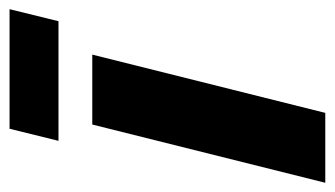

<svg xmlns="http://www.w3.org/2000/svg" viewBox="-177 -545 718 412"><g transform="rotate(-90 182.0 -339.0)"><path d="M-4.2 0 120.8 -500H270.8L145.8 0ZM85.8 -572.5 111.7 -677.5H368.3L342.5 -572.5Z"/></g></svg>

Font: Funnel Sans ExtraBold
Style: Italic
Weight: 800
Italic angle: -14.036°
Version: Version 1.000; Beta; Release 5; Build 24; ttfautohint (v1.8.